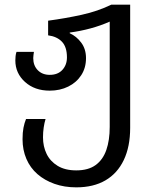

<svg xmlns="http://www.w3.org/2000/svg" viewBox="-20 -556 660 826"><path d="M308 250Q257 250 214.5 235Q172 220 141 193Q110 166 93.5 127.5Q77 89 77 43Q77 14 81 -6.5Q85 -27 92 -44H176Q171 -28 168 -7.5Q165 13 165 35Q165 74 180.5 106Q196 138 228 157.5Q260 177 308 177Q360 177 391.5 154Q423 131 437.5 89Q452 47 452 -10V-463Q414 -446 370 -434Q326 -422 280 -416V-413Q309 -400 329.5 -372.5Q350 -345 350 -306Q350 -264 329.5 -232.5Q309 -201 273.5 -183.5Q238 -166 194 -166Q129 -166 87.5 -203.5Q46 -241 46 -296Q46 -305 47 -314.5Q48 -324 51 -333H126Q125 -326 124 -319Q123 -312 123 -306Q123 -274 142.5 -254Q162 -234 194 -234Q229 -234 248.5 -255.5Q268 -277 268 -309Q268 -354 246.5 -376.5Q225 -399 187 -404V-467Q262 -477 332 -492.5Q402 -508 459 -536H540V-6Q540 75 512.5 132.5Q485 190 433.5 220Q382 250 308 250Z"/></svg>

Font: Noto Sans Georgian
Style: Regular
Weight: 400
Designer: Monotype Design Team, Akaki Razmadze
Foundry: Google LLC
Version: Version 2.002